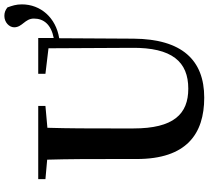

<svg xmlns="http://www.w3.org/2000/svg" viewBox="-58 -878 955 879"><g transform="rotate(-90 419.5 -438.5)"><path d="M271 -305V-401C271 -501 271 -601 274 -699L374 -708V-741H39V-708L128 -700C131 -600 131 -499 131 -401V-290C131 -63 245 19 412 19C584 19 680 -83 682 -304L684 -645C778 -660 839 -730 839 -816C839 -842 833 -860 825 -882C812 -892 801 -896 786 -896C757 -896 734 -874 734 -851C734 -814 774 -802 774 -761C774 -715 746 -682 685 -670V-741H521V-708L638 -694L640 -313C642 -128 576 -54 453 -54C337 -54 271 -121 271 -305Z"/></g></svg>

Font: Noto Serif KR
Style: Bold
Weight: 700
Designer: Ryoko NISHIZUKA 西塚涼子 (kana & ideographs); Frank Grießhammer (Latin, Greek & Cyrillic); Wenlong ZHANG 张文龙 (bopomofo); San
Foundry: Adobe
Version: Version 2.001;hotconv 1.1.0;makeotfexe 2.6.0